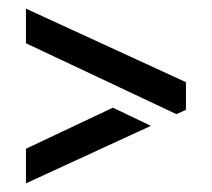

<svg xmlns="http://www.w3.org/2000/svg" viewBox="-20 -562 490 444"><path d="M388 -298 40 -462V-542L410 -372V-308ZM241 -313 329 -271 40 -138V-218Z"/></svg>

Font: Protest Guerrilla
Style: Regular
Weight: 400
Designer: Octavio Pardo
Foundry: Ashler Design
Version: Version 2.005; ttfautohint (v1.8.4.7-5d5b)